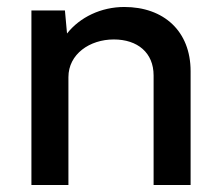

<svg xmlns="http://www.w3.org/2000/svg" viewBox="-20 -530 634 550"><path d="M336 -510C270 -510 209 -481 172 -434L166 -500H70V0H176V-309C176 -375 237 -417 306 -417C374 -417 420 -379 420 -314V0H526V-326C526 -441 449 -510 336 -510Z"/></svg>

Font: Oakes Medium
Style: Regular
Weight: 500
Designer: Samuel Oakes
Foundry: Samuel Oakes
Version: Version 1.003;PS 001.003;hotconv 1.0.88;makeotf.lib2.5.64775